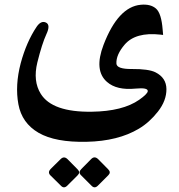

<svg xmlns="http://www.w3.org/2000/svg" viewBox="-20 -414 768 823"><path d="M575.2 137.7Q486.3 190.9 351.6 193.8Q217.3 196.8 145.5 155.3Q73.7 113.8 58.8 32.7Q43.9 -48.3 68.8 -143.1Q93.3 -233.9 136.7 -298.8Q155.8 -327.1 176.8 -317.4Q197.8 -307.6 178.7 -267.1Q160.2 -227.1 140.1 -146.5Q120.6 -66.4 154.8 -11.7Q204.1 67.4 373.5 64.9Q506.3 63 576.7 13.7Q611.3 -10.7 613.3 -22.5Q615.7 -39.6 560.5 -34.2Q480.5 -26.4 439 -62.5Q381.8 -111.8 423.8 -221.7Q486.3 -384.8 583.5 -393.6Q625.5 -397.5 648.7 -377.2Q671.9 -356.9 677.2 -287.1L679.2 -264.2L667.5 -265.6Q561.5 -277.3 514.6 -223.1Q477.1 -179.2 479 -141.6Q480 -117.7 544.9 -118.2Q617.2 -118.7 646.5 -104Q692.9 -80.6 693.4 -32.2Q693.8 17.1 657.2 64Q620.6 110.8 575.2 137.7ZM400.8 268.2 444 312Q456.7 324.7 444.5 336.9L399.1 382.3Q385.3 395.6 372.5 382.3L327.1 336.9Q314.4 324.7 328.8 310.3L370.9 267.7Q385.3 253.3 400.8 268.2ZM269.5 268.2 312.7 312Q325.5 324.7 313.3 336.9L267.9 382.3Q254 395.6 241.3 382.3L195.3 336.9Q183.7 324.2 197 310.3L240.2 267.7Q254.6 253.8 269.5 268.2Z"/></svg>

Font: Gandom
Style: Bold
Weight: 700
Foundry: DejaVu fonts team - Redesigned by Saber Rastikerdar - Based on Samim Font
Version: Version 0.3